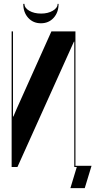

<svg xmlns="http://www.w3.org/2000/svg" viewBox="-20 -861 492 990"><path d="M245 -699 66 -300 49 -260H47V-300V-699H40V0H70L343 -606L361 -646H363V-606V0H369V-699ZM277 -841H282Q282 -797 256.5 -769Q231 -741 191 -741Q151 -741 125.5 -769Q100 -797 100 -841H106Q106 -820 131 -805.5Q156 -791 192 -791Q227 -791 252 -805.5Q277 -820 277 -841ZM417 109 452 -6H364V0H376L343 109Z"/></svg>

Font: Moniqa Black
Style: Regular
Weight: 900
Designer: Rajesh Rajput
Foundry: Rajesh Rajput
Version: Version 1.000